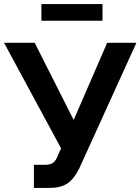

<svg xmlns="http://www.w3.org/2000/svg" viewBox="-24 -921 692 946"><path d="M143 5V-109H199Q225 -109 238.5 -119.5Q252 -130 261 -155L277 -190L-4 -710H147L339 -330L504 -710H648L366 -90Q340 -38 307 -16.5Q274 5 219 5ZM180 -819V-901H481V-819Z"/></svg>

Font: Rising Sun
Style: Bold
Weight: 700
Designer: Matt McInerney, Pablo Impallari, Rodrigo Fuenzalida (Raleway font), Stephen Hutchings (Greek), Cristiano Sobral (main ch
Foundry: The Rising Sun Project Authors
Version: Version 4.327; ttfautohint (v1.8.4.7-5d5b-dirty)